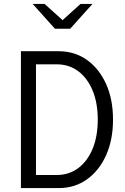

<svg xmlns="http://www.w3.org/2000/svg" viewBox="-20 -962 640 982"><path d="M164 -67H270Q333.3 -67 380.5 -102.5Q427.7 -138 453.9 -201.5Q480 -265 480 -350Q480 -435 453.9 -498.5Q427.7 -562 380.5 -597.5Q333.3 -633 270 -633H164ZM87 0V-700H280Q362.1 -700 424.6 -655.5Q487.2 -611 522.6 -532.5Q558 -454 558 -350Q558 -247 522.6 -168Q487.2 -89 424.6 -44.5Q362.1 0 280 0ZM261 -815 147 -942H208L300 -859L392 -942H453L339 -815Z"/></svg>

Font: Red Hat Mono VF Light
Style: Regular
Weight: 300
Monospace: yes
Designer: Pentagram, MCKL
Foundry: Pentagram, MCKL
Version: Version 1.023